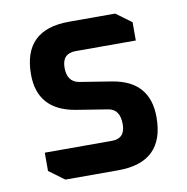

<svg xmlns="http://www.w3.org/2000/svg" viewBox="-65 -588 635 651"><g transform="rotate(-10 252.5 -262.5)"><path d="M56 -39V-102H287Q333 -102 333 -151Q333 -202 295 -209L183 -227Q56 -249 56 -371Q56 -525 214 -525H373L426 -486V-423H219Q172 -423 172 -374Q172 -325 212 -318L324 -300Q450 -279 450 -155Q450 0 291 0H109Z"/></g></svg>

Font: Oxanium ExtraLight SemiBold
Style: Regular
Weight: 600
Version: Version 2.000